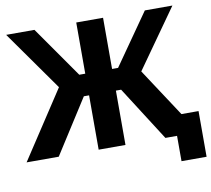

<svg xmlns="http://www.w3.org/2000/svg" viewBox="-103 -813 1161 1057"><g transform="rotate(-10 477.5 -284.5)"><path d="M389.4 0V-710.9H539.3V0ZM762.5 0 552 -329.6 670.2 -421.6 947 0ZM166.3 0H-13.4L263.4 -421.6L376.7 -329.6ZM464.4 -424.8V-303.7H285.6L-2.4 -710.9H155.8L356 -424.8ZM464.4 -424.8H572.8L772.9 -710.9H927L638.9 -303.7H464.4ZM762.5 0V-113.8H967.8V141.6H827.6V0Z"/></g></svg>

Font: RobotoFlex
Style: Regular
Weight: 400
Designer: Berlow after Robertson
Foundry: Google
Version: Version 2.136